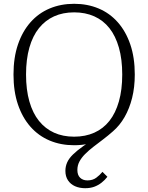

<svg xmlns="http://www.w3.org/2000/svg" viewBox="-20 -747 780 1010"><path d="M370 -28Q429 -28 476 -49Q523 -70 555.5 -111Q588 -152 605.5 -213.5Q623 -275 623 -355Q623 -435 605.5 -496.5Q588 -558 555.5 -599Q523 -640 476 -661Q429 -682 370 -682Q311 -682 264.5 -661Q218 -640 185 -599Q152 -558 134.5 -496.5Q117 -435 117 -355Q117 -275 134.5 -213.5Q152 -152 185 -111Q218 -70 264.5 -49Q311 -28 370 -28ZM574 -56Q548 -33 521.5 -13Q495 7 471 25.5Q447 44 428 63Q409 82 398 102.5Q387 123 387 147Q387 174 401.5 188Q416 202 440 202Q468 202 487 187.5Q506 173 519 157L545 183Q531 201 513.5 214.5Q496 228 475.5 235.5Q455 243 428 243Q398 243 374.5 232.5Q351 222 337.5 201.5Q324 181 324 152Q324 128 333.5 107Q343 86 364 65.5Q385 45 417.5 22Q450 -1 494 -29L483 -2Q466 4 447.5 8.5Q429 13 409.5 15Q390 17 370 17Q300 17 241.5 -7.5Q183 -32 140.5 -80Q98 -128 74.5 -197Q51 -266 51 -355Q51 -444 74.5 -513Q98 -582 140.5 -630Q183 -678 241.5 -702.5Q300 -727 370 -727Q440 -727 498.5 -702.5Q557 -678 599.5 -630Q642 -582 665.5 -513Q689 -444 689 -355Q689 -288 675 -232Q661 -176 635.5 -131.5Q610 -87 574 -56Z"/></svg>

Font: Roboto Serif SemiCondensed ExtraLight
Style: Regular
Weight: 250
Width: 4
Designer: Greg Gazdowicz
Foundry: Commercial Type
Version: Version 1.007